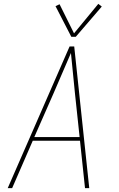

<svg xmlns="http://www.w3.org/2000/svg" viewBox="-20 -976 616 996"><path d="M20 0H43L150 -246H395L421 0H443L365 -735H341ZM158 -265 257 -490Q280 -543 302.5 -595.5Q325 -648 348 -701Q353 -648 358.5 -595.5Q364 -543 369 -490L393 -265ZM350 -785H373L508 -942L490 -956L364 -803L289 -954L268 -944Z"/></svg>

Font: Iosevka Sparkle Thin Oblique
Style: Regular
Weight: 100
Italic angle: -9°
Designer: Belleve Invis
Foundry: Belleve Invis
Version: Version 4.5.0; ttfautohint (v1.8.3)